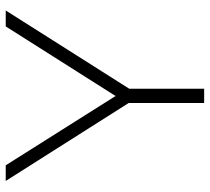

<svg xmlns="http://www.w3.org/2000/svg" viewBox="-52 -698 750 687"><g transform="rotate(-90 323.5 -355.0)"><path d="M75 -710 323 -317 572 -710H629L349 -268V0H298V-270L19 -710Z"/></g></svg>

Font: Oxford Sans
Style: Regular
Weight: 300
Designer: Matt McInerney, Pablo Impallari, Rodrigo Fuenzalida
Foundry: Matt McInerney, Pablo Impallari, Rodrigo Fuenzalida
Version: Version 3.000g; ttfautohint (v1.5) -l 8 -r 28 -G 28 -x 14 -D